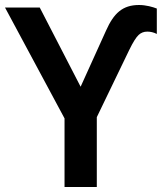

<svg xmlns="http://www.w3.org/2000/svg" viewBox="-20 -744 652 764"><path d="M365.2 0V-277.8L494.1 -544.9C509.3 -576.2 522 -596.2 531.7 -605C541 -613.8 552.7 -618.2 565.9 -618.2C579.1 -618.2 591.8 -615.2 604 -608.9V-710C587.9 -716.3 561 -724.1 533.2 -724.1C467.3 -724.1 432.6 -690.9 401.9 -622.1L300.8 -398.9L138.2 -713.9H0L236.8 -272.9V0Z"/></svg>

Font: Noto Reveo Sans
Style: Regular
Weight: 600
Designer: Monotype Design Team
Foundry: Monotype Imaging Inc.
Version: Version 2.007